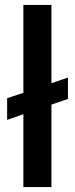

<svg xmlns="http://www.w3.org/2000/svg" viewBox="-20 -760 304 780"><path d="M256 -358 189 -335V0H75V-296L9 -273V-361L75 -383V-740H189V-422L256 -445Z"/></svg>

Font: Poppins-tnum Medium
Style: Regular
Weight: 500
Designer: Ninad Kale (Devanagari), Jonny Pinhorn (Latin)
Foundry: Indian Type Foundry
Version: Version 4.004